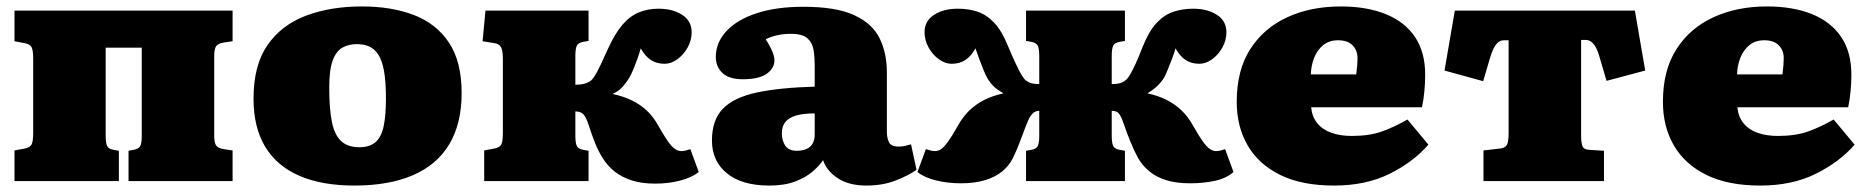

<svg xmlns="http://www.w3.org/2000/svg" viewBox="-20 -562 5812 596"><path d="M25 0V-95L57 -101Q73 -104 78 -113.5Q83 -123 83 -149V-380Q83 -406 78 -415.5Q73 -425 57 -428L25 -434V-529H702V-434L675 -430Q656 -427 650.5 -418Q645 -409 645 -389V-140Q645 -120 650.5 -111Q656 -102 675 -99L702 -95V0H379V-94L395 -97Q411 -100 415.5 -109Q420 -118 420 -139V-414H308V-141Q308 -120 312 -110Q316 -100 332 -97L349 -94V0Z M1080 14Q980 14 910 -16Q840 -46 803.5 -106Q767 -166 767 -256Q767 -359 810 -421.5Q853 -484 929 -513Q1005 -542 1104 -542Q1195 -542 1264.5 -515.5Q1334 -489 1373.5 -430Q1413 -371 1413 -273Q1413 -178 1374.5 -114Q1336 -50 1261.5 -18Q1187 14 1080 14ZM1095 -105Q1128 -105 1146 -121Q1164 -137 1171 -170.5Q1178 -204 1178 -256Q1178 -309 1172 -342Q1166 -375 1154 -393Q1142 -411 1125.5 -418Q1109 -425 1088 -425Q1063 -425 1043.5 -414.5Q1024 -404 1013 -375Q1002 -346 1002 -290Q1002 -223 1010.5 -182.5Q1019 -142 1039.5 -123.5Q1060 -105 1095 -105Z M2014 8Q1972 8 1941 -2Q1910 -12 1888 -29.5Q1866 -47 1851 -71Q1836 -95 1826 -121Q1816 -147 1809.5 -167.5Q1803 -188 1798 -197Q1792 -208 1784.5 -212Q1777 -216 1766 -216V-141Q1766 -120 1770 -110Q1774 -100 1790 -97L1807 -94V0H1483V-95L1515 -101Q1531 -104 1536 -113.5Q1541 -123 1541 -149V-380Q1541 -406 1535 -416Q1529 -426 1515 -428L1478 -434L1487 -529H1807V-435L1790 -432Q1774 -429 1770 -419Q1766 -409 1766 -388V-299Q1779 -299 1789.5 -301Q1800 -303 1812 -310Q1819 -315 1826.5 -327Q1834 -339 1844 -360Q1854 -381 1868 -412Q1889 -458 1912 -485Q1935 -512 1963 -523.5Q1991 -535 2024 -535Q2068 -535 2097.5 -516Q2127 -497 2127 -462Q2127 -437 2114.5 -414.5Q2102 -392 2082.5 -378Q2063 -364 2043 -364Q2018 -364 2000 -376Q1982 -388 1969 -412Q1965 -397 1958.5 -379Q1952 -361 1945.5 -345.5Q1939 -330 1933 -320Q1926 -308 1914 -294Q1902 -280 1883 -271V-270Q1915 -263 1941 -250.5Q1967 -238 1987.5 -219Q2008 -200 2024 -171Q2050 -125 2064.5 -109Q2079 -93 2095 -93Q2103 -93 2109.5 -95Q2116 -97 2123 -99L2149 -28Q2128 -11 2091.5 -1.5Q2055 8 2014 8Z M2368 14Q2283 14 2236.5 -24Q2190 -62 2190 -126Q2190 -190 2224.5 -225Q2259 -260 2330 -275Q2401 -290 2509 -293V-358Q2509 -384 2505.5 -406.5Q2502 -429 2486.5 -443Q2471 -457 2435 -457Q2412 -457 2392 -452.5Q2372 -448 2357 -440Q2367 -424 2373 -412Q2379 -400 2381.5 -391Q2384 -382 2384 -375Q2384 -350 2360 -333Q2336 -316 2286 -316Q2243 -316 2222.5 -335.5Q2202 -355 2202 -385Q2202 -430 2235 -465.5Q2268 -501 2329 -521Q2390 -541 2474 -541Q2575 -541 2631.5 -515Q2688 -489 2710.5 -443Q2733 -397 2733 -337V-153Q2733 -134 2739.5 -120.5Q2746 -107 2769 -107Q2780 -107 2789 -109Q2798 -111 2808 -114L2825 -35Q2802 -18 2761 -2Q2720 14 2670 14Q2614 14 2579.5 -9.5Q2545 -33 2535 -65Q2524 -48 2502.5 -29.5Q2481 -11 2448 1.5Q2415 14 2368 14ZM2453 -94Q2471 -94 2483.5 -99.5Q2496 -105 2502.5 -116.5Q2509 -128 2509 -145V-210Q2474 -210 2451.5 -203.5Q2429 -197 2418 -183.5Q2407 -170 2407 -148Q2407 -126 2417.5 -110Q2428 -94 2453 -94Z M2963 7Q2922 7 2885.5 -2Q2849 -11 2828 -28L2854 -99Q2861 -97 2868 -95Q2875 -93 2882 -93Q2893 -93 2902.5 -100Q2912 -107 2924 -124Q2936 -141 2953 -171Q2969 -200 2989.5 -219.5Q3010 -239 3036 -252Q3062 -265 3094 -272V-273Q3075 -284 3064.5 -294Q3054 -304 3044 -321Q3039 -330 3032.5 -346Q3026 -362 3019.5 -379.5Q3013 -397 3008 -412Q2995 -388 2977 -376Q2959 -364 2934 -364Q2914 -364 2894.5 -378Q2875 -392 2862.5 -414.5Q2850 -437 2850 -462Q2850 -497 2879.5 -516Q2909 -535 2953 -535Q2987 -535 3015 -525.5Q3043 -516 3066.5 -491Q3090 -466 3109 -419Q3122 -388 3132.5 -365.5Q3143 -343 3151 -329.5Q3159 -316 3165 -312Q3175 -305 3184 -303Q3193 -301 3206 -301V-388Q3206 -409 3202 -419Q3198 -429 3182 -432L3165 -435V-529H3472V-435L3455 -432Q3439 -429 3435 -419Q3431 -409 3431 -388V-301Q3444 -301 3453.5 -303Q3463 -305 3473 -312Q3480 -317 3488 -330.5Q3496 -344 3506 -366Q3516 -388 3528 -419Q3547 -466 3570.5 -491Q3594 -516 3622.5 -525.5Q3651 -535 3684 -535Q3728 -535 3757.5 -516Q3787 -497 3787 -462Q3787 -437 3774.5 -414.5Q3762 -392 3742.5 -378Q3723 -364 3703 -364Q3678 -364 3660 -376Q3642 -388 3629 -412Q3625 -397 3618 -379Q3611 -361 3604.5 -345Q3598 -329 3593 -320Q3588 -312 3581 -304Q3574 -296 3565 -288.5Q3556 -281 3543 -273V-272Q3575 -265 3601 -252Q3627 -239 3647.5 -219.5Q3668 -200 3684 -171Q3701 -141 3713 -124Q3725 -107 3735 -100Q3745 -93 3755 -93Q3763 -93 3769.5 -95Q3776 -97 3783 -99L3809 -28Q3786 -8 3750.5 -0.5Q3715 7 3674 7Q3632 7 3601 -2.5Q3570 -12 3548.5 -29.5Q3527 -47 3513 -71Q3500 -95 3489 -122Q3478 -149 3470.5 -171.5Q3463 -194 3458 -202Q3452 -213 3445.5 -215.5Q3439 -218 3431 -218V-141Q3431 -120 3435 -110Q3439 -100 3455 -97L3472 -94V0H3165V-94L3182 -97Q3198 -100 3202 -110Q3206 -120 3206 -141V-218Q3200 -218 3193.5 -215.5Q3187 -213 3179 -202Q3173 -193 3164.5 -171Q3156 -149 3146 -122Q3136 -95 3124 -71Q3112 -47 3090.5 -29.5Q3069 -12 3037 -2.5Q3005 7 2963 7Z M4121 14Q4021 14 3954 -19Q3887 -52 3853 -110.5Q3819 -169 3819 -246Q3819 -344 3861 -409.5Q3903 -475 3976 -508.5Q4049 -542 4142 -542Q4223 -542 4282 -518Q4341 -494 4372.5 -447Q4404 -400 4404 -330Q4404 -305 4401.5 -278.5Q4399 -252 4394 -229H4050Q4053 -199 4069.5 -179Q4086 -159 4113.5 -149.5Q4141 -140 4176 -140Q4231 -140 4270 -154Q4309 -168 4349 -191L4414 -113Q4367 -59 4293.5 -22.5Q4220 14 4121 14ZM4049 -331H4190Q4192 -347 4193 -359Q4194 -371 4194 -381Q4194 -406 4178.5 -421.5Q4163 -437 4134 -437Q4106 -437 4087.5 -422Q4069 -407 4059.5 -383Q4050 -359 4049 -331Z M4585 0V-95L4637 -101Q4653 -103 4658 -113Q4663 -123 4663 -149V-437H4649Q4643 -437 4637.5 -435Q4632 -433 4627 -427.5Q4622 -422 4617 -412.5Q4612 -403 4607 -388L4584 -310L4464 -343L4496 -529H5055L5087 -343L4967 -311L4944 -389Q4938 -409 4931 -419.5Q4924 -430 4917 -434Q4910 -438 4902 -438H4888V-141Q4888 -120 4892 -109Q4896 -98 4912 -97L4959 -94V0Z M5444 14Q5344 14 5277 -19Q5210 -52 5176 -110.5Q5142 -169 5142 -246Q5142 -344 5184 -409.5Q5226 -475 5299 -508.5Q5372 -542 5465 -542Q5546 -542 5605 -518Q5664 -494 5695.5 -447Q5727 -400 5727 -330Q5727 -305 5724.5 -278.5Q5722 -252 5717 -229H5373Q5376 -199 5392.5 -179Q5409 -159 5436.5 -149.5Q5464 -140 5499 -140Q5554 -140 5593 -154Q5632 -168 5672 -191L5737 -113Q5690 -59 5616.5 -22.5Q5543 14 5444 14ZM5372 -331H5513Q5515 -347 5516 -359Q5517 -371 5517 -381Q5517 -406 5501.5 -421.5Q5486 -437 5457 -437Q5429 -437 5410.5 -422Q5392 -407 5382.5 -383Q5373 -359 5372 -331Z"/></svg>

Font: Literata Variable Black
Style: Regular
Weight: 900
Designer: Latin by Veronika Burian and Jose Scaglione. Greek by Irene Vlachou. Cyrillic by Vera Evstafieva.
Foundry: TypeTogether
Version: Version 3.021